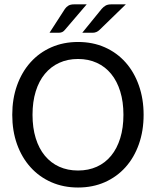

<svg xmlns="http://www.w3.org/2000/svg" viewBox="-20 -838 702 865"><path d="M35.2 0ZM627 -320.8Q627 -248.5 605.7 -188.5Q584.5 -128.4 545.7 -85Q506.8 -41.5 452.4 -17.3Q397.9 6.8 331.5 6.8Q265.6 6.8 210.9 -17.3Q156.2 -41.5 117.2 -85Q78.1 -128.4 56.6 -188.5Q35.2 -248.5 35.2 -320.8Q35.2 -392.6 56.6 -452.9Q78.1 -513.2 117.2 -556.9Q156.2 -600.6 210.9 -624.8Q265.6 -648.9 331.5 -648.9Q397.9 -648.9 452.4 -624.8Q506.8 -600.6 545.7 -556.9Q584.5 -513.2 605.7 -452.9Q627 -392.6 627 -320.8ZM536.1 -320.8Q536.1 -379.4 521.7 -426Q507.3 -472.7 480.7 -505.1Q454.1 -537.6 416.3 -554.9Q378.4 -572.3 331.5 -572.3Q284.7 -572.3 246.8 -554.9Q209 -537.6 182.1 -505.1Q155.3 -472.7 140.9 -426Q126.5 -379.4 126.5 -320.8Q126.5 -262.2 140.9 -215.6Q155.3 -168.9 182.1 -136.5Q209 -104 246.8 -86.9Q284.7 -69.8 331.5 -69.8Q378.4 -69.8 416.3 -86.9Q454.1 -104 480.7 -136.5Q507.3 -168.9 521.7 -215.6Q536.1 -262.2 536.1 -320.8ZM370.6 -818.4 272.9 -704.1Q267.1 -696.8 260.5 -693.6Q253.9 -690.4 244.1 -690.4H203.1L272.5 -797.9Q279.3 -807.6 288.8 -813Q298.3 -818.4 314 -818.4ZM546.9 -818.4 428.7 -703.6Q415.5 -690.4 397 -690.4H350.6L438 -797.9Q446.3 -807.6 456.1 -813Q465.8 -818.4 481.4 -818.4Z"/></svg>

Font: Carlito
Style: Regular
Weight: 400
Designer: Lukasz Dziedzic
Foundry: tyPoland Lukasz Dziedzic
Version: Version 1.104